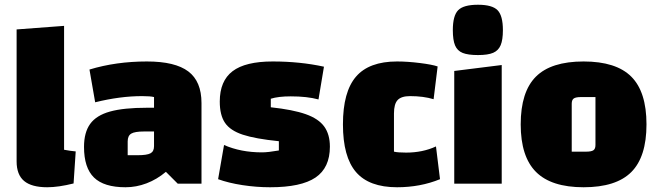

<svg xmlns="http://www.w3.org/2000/svg" viewBox="-20 -774 2774 809"><path d="M299 -136 290 -1Q226 15 179 15Q113 15 81.5 -11.5Q50 -38 50 -94V-650L250 -665V-143Q276 -138 299 -136Z M829 -340V0H729L679 -50Q641 -18 597.5 -1.5Q554 15 509 15Q418 15 376 -26Q334 -67 334 -155Q334 -216 360 -252Q386 -288 443.5 -304Q501 -320 599 -320H629V-365Q614 -369 579 -369Q486 -369 381 -343L357 -481Q469 -515 599 -515Q718 -515 773.5 -473Q829 -431 829 -340ZM629 -158V-220H587Q548 -220 533 -211Q518 -202 518 -178V-120H560Q599 -120 614 -128Q629 -136 629 -158Z M1129 -515Q1244 -515 1345 -493L1322 -355Q1274 -368 1205 -368Q1153 -368 1121 -358V-322Q1214 -312 1268 -293Q1322 -274 1346 -241Q1370 -208 1370 -156Q1370 -67 1309.5 -26Q1249 15 1118 15Q1060 15 1001.5 6Q943 -3 899 -19L924 -163Q995 -132 1084 -132Q1109 -132 1155 -140V-179Q1056 -189 1003 -206.5Q950 -224 928 -256.5Q906 -289 906 -346Q906 -433 960 -474Q1014 -515 1129 -515Z M1425 -250Q1425 -387 1480 -451Q1535 -515 1653 -515Q1697 -515 1749 -508.5Q1801 -502 1824 -494L1807 -356Q1764 -369 1708 -369Q1671 -369 1655.5 -352.5Q1640 -336 1640 -296V-135Q1656 -131 1691 -131Q1761 -131 1817 -157L1834 -19Q1751 15 1653 15Q1535 15 1480 -49Q1425 -113 1425 -250Z M1888 0ZM2094 -500V0H1894V-475ZM1888 -647Q1888 -708 1910.5 -731Q1933 -754 1994 -754Q2054 -754 2076.5 -731Q2099 -708 2099 -647Q2099 -606 2089.5 -583.5Q2080 -561 2058 -551.5Q2036 -542 1994 -542Q1952 -542 1929.5 -551Q1907 -560 1897.5 -582.5Q1888 -605 1888 -647Z M2174 -250Q2174 -387 2238 -451Q2302 -515 2439 -515Q2576 -515 2640 -451Q2704 -387 2704 -250Q2704 -113 2640 -49Q2576 15 2439 15Q2303 15 2238.5 -49.5Q2174 -114 2174 -250ZM2450 -135Q2472 -135 2480.5 -141Q2489 -147 2489 -163V-365H2428Q2406 -365 2397.5 -359Q2389 -353 2389 -337V-135Z"/></svg>

Font: Changa Black
Style: Regular
Weight: 900
Designer: Eduardo Rodriguez Tunni
Foundry: Eduardo Rodriguez Tunni
Version: Version 2.001; ttfautohint (v1.5.10-5e6f)